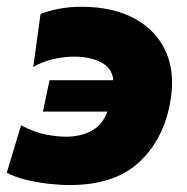

<svg xmlns="http://www.w3.org/2000/svg" viewBox="-39 -534 552 566"><path d="M166.5 11.5Q138.5 11.5 104.5 7.8Q70.5 4 37.8 -4Q5 -12 -19 -25L23 -164.5Q63.5 -143.5 97 -137.2Q130.5 -131 155 -131Q198.5 -131 230.8 -148.2Q263 -165.5 277.5 -205H87.5L107 -297.5H295Q292 -333 259.5 -350Q227 -367 179.5 -367Q149 -367 117 -359.5Q85 -352 59 -336.5L80.5 -492.5Q102 -501.5 133.2 -507.8Q164.5 -514 202 -514Q295 -514 359.8 -478.2Q424.5 -442.5 452 -376.8Q479.5 -311 460.5 -221Q438.5 -115.5 366.8 -52Q295 11.5 166.5 11.5Z"/></svg>

Font: Commissioner ExtraBold
Style: Italic
Weight: 800
Italic angle: -12°
Designer: Kostas Bartsokas
Foundry: Kostas Bartsokas
Version: Version 1.000; ttfautohint (v1.8.3)